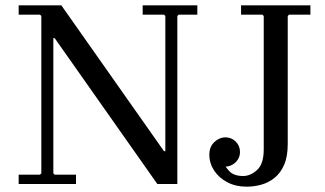

<svg xmlns="http://www.w3.org/2000/svg" viewBox="-20 -690 1219 720"><path d="M570 0 185 -547H180L135 -630L130 -635H50V-670H210L595 -123H600V0ZM50 0V-35H130L135 -40V-630L180 -547V-40L185 -35H265V0ZM720 -670V-635H650L645 -630V0H600V-630L595 -635H515V-670ZM884 -635V-670H1144V-635H1064L1059 -630V-150Q1059 -103 1045.5 -72Q1032 -41 1009.5 -23Q987 -5 960 2.5Q933 10 905 10Q864 10 832.5 -6.5Q801 -23 783 -50.5Q765 -78 765 -110Q765 -140 784 -157.5Q803 -175 825 -175Q848 -175 864 -159Q880 -143 880 -120Q880 -100 867 -85Q854 -70 834 -66Q814 -62 793 -75L811 -91Q823 -66 840 -48Q857 -30 892 -30Q919 -30 944 -52.5Q969 -75 969 -130V-630L964 -635Z"/></svg>

Font: Brygada 1918
Style: Regular
Weight: 400
Designer: Mateusz Machalski | Borys Kosmynka | Przemek Hoffer
Foundry: NIEPODLEGLA 2018
Version: Version 3.006